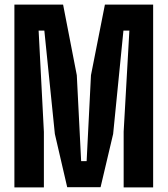

<svg xmlns="http://www.w3.org/2000/svg" viewBox="-20 -820 734 840"><path d="M43 0V-800H256L316 -491L335 -115H359L378 -491L439 -800H650V0H521V-244L546 -686H520L475 -234L420 -1H274L220 -234L174 -686H149L172 -243V0Z"/></svg>

Font: Big Shoulders Display ExtraBold
Style: Regular
Weight: 800
Designer: Patric King
Foundry: XO Type Co
Version: Version 1.000; ttfautohint (v1.8.2)